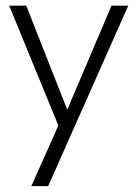

<svg xmlns="http://www.w3.org/2000/svg" viewBox="-20 -430 476 658"><path d="M210.5 -54 362 -410.5H419.5L145 208H87.5L180 0L11.5 -410.5H70Z"/></svg>

Font: League Spartan Light
Style: Regular
Weight: 277
Foundry: The League of Moveable Type
Version: Version 2.002